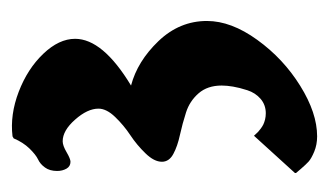

<svg xmlns="http://www.w3.org/2000/svg" viewBox="-136 -766 557 325"><g transform="rotate(-90 142.5 -603.5)"><path d="M239.3 -754.9Q239.3 -708 160.2 -660.2Q201.2 -649.4 235.4 -613.8Q269.5 -578.1 269.5 -531.7Q269.5 -490.7 237.5 -446.5Q205.6 -402.3 159.7 -373.8Q113.8 -345.2 74.2 -345.2Q60.1 -345.2 48.3 -350.1Q36.6 -355 31.5 -359.6Q26.4 -364.3 19.5 -372.3Q12.7 -380.4 12.2 -380.9V-382.8L75.2 -452.1Q75.7 -451.7 77.9 -449.2Q80.1 -446.8 81.8 -445.1Q83.5 -443.4 87.2 -440.7Q90.8 -438 94.2 -436.3Q97.7 -434.6 102.8 -433.3Q107.9 -432.1 113.3 -432.1Q127.4 -432.1 137.7 -440.9Q147.9 -449.7 152.3 -463.4Q156.7 -477.1 158.4 -487.5Q160.2 -498 160.2 -506.8Q160.2 -530.8 147 -545.9Q133.8 -561 114.7 -567.1Q95.7 -573.2 76.7 -577.4Q57.6 -581.5 44.4 -588.6Q31.2 -595.7 31.2 -607.9Q31.2 -621.1 45.4 -635.7Q59.6 -650.4 76.2 -661.4Q92.8 -672.4 106.9 -687Q121.1 -701.7 121.1 -715.3Q121.1 -733.9 102.5 -754.9Q84 -775.9 65.9 -775.9Q58.6 -775.9 47.4 -769.3Q36.1 -762.7 31.2 -762.7Q23.4 -762.7 19.5 -769.5Q15.6 -776.4 15.6 -785.2Q15.6 -797.9 21.5 -805.9Q27.3 -814 35.2 -817.6Q43 -821.3 53.5 -832Q64 -842.8 70.8 -858.9L74.2 -860.8Q110.8 -865.2 149.7 -850.3Q188.5 -835.4 213.9 -808.8Q239.3 -782.2 239.3 -754.9Z"/></g></svg>

Font: KJV1611
Style: Regular
Weight: 400
Version: Version 3.6.1